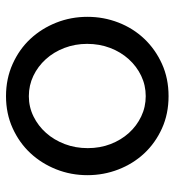

<svg xmlns="http://www.w3.org/2000/svg" viewBox="9 -580 581 639"><g transform="rotate(-90 299.5 -260.5)"><path d="M299 10Q240 10 191.5 -12Q143 -34 108.5 -71Q74 -108 55 -157Q36 -206 36 -260Q36 -315 55.5 -364Q75 -413 109.5 -450Q144 -487 192.5 -509Q241 -531 299 -531Q357 -531 406 -509Q455 -487 489.5 -450Q524 -413 543.5 -364Q563 -315 563 -260Q563 -206 544 -157Q525 -108 490 -71Q455 -34 406.5 -12Q358 10 299 10ZM126 -259Q126 -218 139.5 -183Q153 -148 176.5 -122Q200 -96 231.5 -81Q263 -66 299 -66Q335 -66 366.5 -81Q398 -96 422 -122.5Q446 -149 459.5 -184.5Q473 -220 473 -261Q473 -301 459.5 -336.5Q446 -372 422 -398.5Q398 -425 366.5 -440Q335 -455 299 -455Q263 -455 231.5 -439.5Q200 -424 176.5 -397.5Q153 -371 139.5 -335.5Q126 -300 126 -259Z"/></g></svg>

Font: PTCRaleway Medium
Style: Regular
Weight: 500
Designer: Matt McInerney, Pablo Impallari, Rodrigo Fuenzalida
Foundry: Matt McInerney, Pablo Impallari, Rodrigo Fuenzalida
Version: Version 3.000g; ttfautohint (v1.5) -l 8 -r 28 -G 28 -x 14 -D